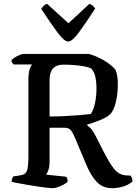

<svg xmlns="http://www.w3.org/2000/svg" viewBox="-20 -987 715 1007"><path d="M254 0Q246 0 225 -2.5Q204 -5 176.5 -9Q149 -13 121 -18Q93 -23 71 -27Q49 -31 41 -34Q41 -43 44 -50.5Q47 -58 50 -62L79 -66Q114 -70 121.5 -91.5Q129 -113 129 -168V-567Q129 -607 136.5 -626Q144 -645 148 -649H52Q49 -651 44.5 -657Q40 -663 40 -671Q45 -678 57.5 -685.5Q70 -693 82.5 -698.5Q95 -704 101 -704H447Q486 -693 524.5 -670.5Q563 -648 585 -622Q598 -594 598 -544Q598 -494 587 -449.5Q576 -405 558 -388Q543 -373 507 -358Q471 -343 438 -334V-329Q452 -319 461 -308Q470 -297 484 -269L526 -187Q554 -132 579 -100.5Q604 -69 644 -67L665 -66Q668 -62 671.5 -54Q675 -46 675 -35Q653 -16 623.5 -8Q594 0 570 0Q517 0 486 -34.5Q455 -69 434 -120L369 -274Q360 -295 349.5 -306Q339 -317 319 -317H240V-140Q240 -114 234 -96Q228 -78 222 -71L328 -60Q330 -57 332.5 -50Q335 -43 335 -34Q321 -21 296.5 -10.5Q272 0 254 0ZM240 -376Q278 -376 319 -378Q360 -380 396.5 -383Q433 -386 456 -389Q471 -411 478.5 -447Q486 -483 486 -523Q486 -556 480 -584Q474 -612 458 -628Q444 -635 418 -639.5Q392 -644 363.5 -646Q335 -648 313 -648Q240 -648 240 -568ZM338 -769Q317 -769 281 -817.5Q245 -866 196 -941Q200 -947 208 -955.5Q216 -964 227 -967L339 -865L449 -967Q460 -964 468 -956Q476 -948 479 -942Q430 -866 394 -817.5Q358 -769 338 -769Z"/></svg>

Font: Texturina 72pt SemiBold
Style: Regular
Weight: 600
Designer: Guillermo Torres Carreño
Foundry: Omnibus-Type
Version: Version 1.002; ttfautohint (v1.8.3)